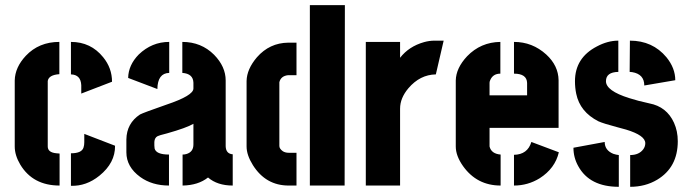

<svg xmlns="http://www.w3.org/2000/svg" viewBox="-20 -719 2666 744"><path d="M37.1 -151.4V-407.2Q38.1 -458 80.1 -502.9Q130.9 -556.6 210 -556.6V-431.6Q168.9 -428.7 165 -405.3V-151.4Q165 -127.9 199.2 -125Q205.1 -124 210.9 -124V0Q107.4 0 58.6 -81.1Q37.1 -117.2 37.1 -151.4ZM254.9 -430.7V-556.6Q332 -556.6 379.9 -497.1Q414.1 -455.1 414.1 -402.3L294.9 -356.4V-388.7Q293 -429.7 254.9 -430.7ZM254.9 1V-125Q296.9 -125 303.7 -147.5Q306.6 -156.2 306.6 -168V-200.2L425.8 -154.3Q426.8 -87.9 365.2 -38.1Q314.5 2.9 254.9 1Z M469.7 -128.9Q469.7 -72.3 523.4 -33.2Q569.3 0 634.8 0V-120.1Q585 -120.1 579.1 -143.6Q578.1 -149.4 578.1 -155.3V-168.9Q579.1 -185.5 590.8 -191.4Q595.7 -194.3 627 -202.1Q703.1 -223.6 729.5 -239.3V-159.2Q729.5 -129.9 702.1 -122.1Q695.3 -120.1 687.5 -120.1V0Q748 -1 786.1 -31.2Q822.3 0 881.8 0V-121.1Q855.5 -123 854.5 -152.3V-407.2Q854.5 -460.9 809.6 -506.8Q759.8 -556.6 686.5 -556.6V-436.5Q728.5 -433.6 729.5 -398.4V-376Q729.5 -348.6 625 -313.5Q535.2 -282.2 522.5 -275.4Q470.7 -241.2 469.7 -178.7ZM476.6 -417 589.8 -374Q590.8 -435.5 635.7 -436.5V-556.6Q568.4 -556.6 517.6 -507.8Q477.5 -466.8 476.6 -417Z M935.5 -151.4V-405.3Q936.5 -451.2 975.6 -497.1Q1024.4 -552.7 1096.7 -553.7H1128.9V-427.7H1096.7Q1068.4 -424.8 1062.5 -400.4V-153.3Q1062.5 -142.6 1076.2 -132.8Q1085.9 -127 1098.6 -127H1128.9V0H1098.6Q1009.8 0 960 -79.1Q935.5 -118.2 935.5 -151.4ZM1180.7 0V-699.2H1316.4L1315.4 0Z M1397.5 0V-556.6H1530.3V-495.1Q1564.5 -539.1 1623 -555.7Q1643.6 -561.5 1664.1 -561.5H1699.2L1668.9 -430.7Q1607.4 -429.7 1562.5 -377Q1530.3 -338.9 1530.3 -297.9V0Z M1746.1 -151.4V-407.2Q1747.1 -455.1 1790 -501Q1842.8 -555.7 1918.9 -556.6V-433.6Q1890.6 -433.6 1879.9 -409.2Q1877 -403.3 1877 -398.4V-349.6H2022.5V-397.5Q2021.5 -433.6 1971.7 -433.6V-556.6Q2043 -556.6 2096.7 -507.8Q2143.6 -464.8 2144.5 -408.2V-223.6H1877V-151.4Q1883.8 -123 1919.9 -120.1V0Q1828.1 0 1774.4 -75.2Q1746.1 -115.2 1746.1 -151.4ZM1971.7 0V-119.1Q2024.4 -120.1 2039.1 -168.9L2145.5 -128.9Q2130.9 -66.4 2071.3 -28.3Q2025.4 0 1971.7 0Z M2202.1 -146.5 2323.2 -168.9Q2323.2 -136.7 2356.4 -123Q2368.2 -119.1 2377.9 -118.2V4.9Q2264.6 4.9 2220.7 -75.2Q2202.1 -108.4 2202.1 -146.5ZM2208 -404.3Q2208 -495.1 2293 -539.1Q2335 -561.5 2376 -561.5V-440.4Q2328.1 -439.5 2328.1 -404.3Q2328.1 -367.2 2418 -338.9Q2451.2 -328.1 2496.1 -318.4Q2563.5 -305.7 2591.8 -243.2Q2606.4 -210.9 2606.4 -171.9Q2606.4 -70.3 2526.4 -22.5Q2480.5 4.9 2421.9 4.9V-118.2Q2456.1 -118.2 2472.7 -140.6Q2480.5 -151.4 2480.5 -164.1Q2480.5 -194.3 2406.2 -216.8Q2394.5 -219.7 2370.1 -226.6Q2318.4 -240.2 2298.8 -249Q2227.5 -285.2 2212.9 -355.5Q2208 -378.9 2208 -404.3ZM2419.9 -440.4 2420.9 -561.5Q2508.8 -561.5 2562.5 -497.1Q2596.7 -455.1 2596.7 -408.2L2476.6 -387.7Q2476.6 -431.6 2429.7 -439.5Q2423.8 -440.4 2419.9 -440.4Z"/></svg>

Font: Post No Bills Colombo ExtraBold
Style: Regular
Weight: 800
Designer: Kosala Senevirathne, Siva Puranthara, Lasantha Premarathna, Tharique Azeez
Foundry: Mooniak
Version: Version 1.220 ; ttfautohint (v1.6)